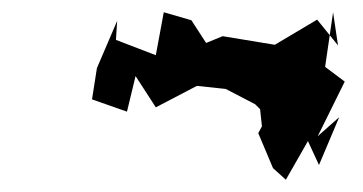

<svg xmlns="http://www.w3.org/2000/svg" viewBox="-20 -452 591 313"><path d="M500 -183 533 -261 498 -230 542 -319 510 -343 523 -432 531 -378 497 -420 428 -379 343 -393 316 -382 292 -419 247 -432 234 -362 169 -387 171 -418 138 -341 130 -290 187 -270 201 -328 234 -277 301 -312 348 -307 396 -282 404 -274 407 -246 401 -235 425 -178 446 -159 482 -222Z"/></svg>

Font: Asimov Aggro
Style: It
Weight: 500
Designer: Google
Version: Version 2.000980; 2014